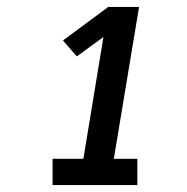

<svg xmlns="http://www.w3.org/2000/svg" viewBox="-20 -858 540 555"><path d="M132 -323V-399H221L279 -751L202 -695L162 -741L293 -838H382L309 -399H377V-323Z"/></svg>

Font: Iosevka SS04
Style: Bold Italic
Weight: 700
Italic angle: -9°
Monospace: yes
Designer: Belleve Invis
Foundry: Belleve Invis
Version: Version 19.0.0; ttfautohint (v1.8.4)